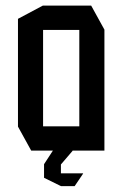

<svg xmlns="http://www.w3.org/2000/svg" viewBox="-20 -528 435 673"><path d="M131 -423.1V-508.3H299.6L346 -424.1V-423.1ZM89.4 0 43 -84.2V-85.2H258V0ZM43 -85.2V-462L130 -508.3H131V-85.2ZM258 0V-423.1H346V0ZM134.4 48.5V47.5L165.4 0H234.2V1L193.5 48.5ZM192.5 123.8 134.4 95.2V48.5H193.5V123.8ZM193.5 124.5V79.6H271.3V80.6L241.6 124.5Z"/></svg>

Font: Foldit Thin
Style: Regular
Weight: 100
Designer: Sophia Tai
Foundry: Sophia Tai
Version: Version 1.003